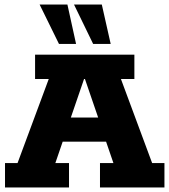

<svg xmlns="http://www.w3.org/2000/svg" viewBox="-20 -823 744 843"><path d="M2 0V-107H57L194 -476H134V-583H570V-476H511L648 -107H702V0H419V-107H478L431 -244L482 -201H221L270 -244L223 -107H283V0ZM277 -266 250 -307H451L425 -266L353 -476H349ZM389 -630 305 -803H427L466 -630ZM239 -630 154 -803H276L314 -630Z"/></svg>

Font: Rokkitt ExtraBold
Style: Regular
Weight: 800
Version: Version 3.103